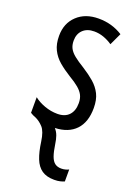

<svg xmlns="http://www.w3.org/2000/svg" viewBox="-150 -605 635 904"><g transform="rotate(20 168.0 -153.5)"><path d="M243.7 239.3Q205.1 239.3 181.4 222.9Q157.7 206.5 144.8 173.8Q131.8 141.1 125 91.3Q118.2 42 99.9 22.2Q81.5 2.4 60.5 -6.8Q49.8 -10.7 43.7 -14.2Q37.6 -17.6 33.7 -20V-98.1Q55.2 -80.6 86.9 -69.1Q118.7 -57.6 151.4 -57.6Q189 -57.6 209.2 -79.1Q229.5 -100.6 229.5 -139.2Q229.5 -162.1 221.2 -178.7Q212.9 -195.3 194.6 -210.7Q176.3 -226.1 146.5 -243.7Q113.3 -264.2 87.6 -286.1Q62 -308.1 47.9 -336.7Q33.7 -365.2 33.7 -406.2Q33.7 -468.8 74.5 -507.3Q115.2 -545.9 182.1 -545.9Q215.8 -545.9 245.8 -537.4Q275.9 -528.8 302.7 -511.7L274.4 -451.2Q253.9 -465.3 230.7 -473.6Q207.5 -481.9 183.1 -481.9Q147.5 -481.9 126.7 -461.9Q106 -441.9 106 -408.2Q106 -385.7 114.5 -369.6Q123 -353.5 141.8 -338.4Q160.6 -323.2 191.9 -304.2Q225.1 -283.2 250.2 -261.5Q275.4 -239.7 289.6 -211.4Q303.7 -183.1 303.7 -141.6Q303.7 -70.8 267.1 -32.2Q230.5 6.3 163.6 8.8Q175.8 22.5 181.9 39.8Q188 57.1 190.9 78.6Q196.3 115.7 204.1 137.5Q211.9 159.2 224.6 168.7Q237.3 178.2 256.8 178.2Q268.1 178.2 277.8 175.5Q287.6 172.9 293.9 169.4V229.5Q286.1 232.9 273.7 236.1Q261.2 239.3 243.7 239.3Z"/></g></svg>

Font: Open Sans Condensed
Style: Regular
Weight: 400
Width: 3
Designer: Monotype Design Team
Foundry: Monotype Imaging Inc.
Version: Version 3.000